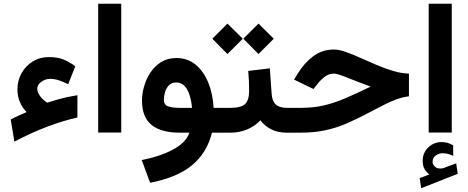

<svg xmlns="http://www.w3.org/2000/svg" viewBox="-20 -702 2478 1016"><path d="M177.2 -231.9Q177.2 -213.9 192.4 -193.1Q207.5 -172.4 230 -158.7Q264.6 -169.9 289.6 -176.8Q314.5 -183.6 337.6 -188.5Q360.8 -193.4 389.6 -198.2V-80.1Q319.3 -64.9 234.1 -33.2Q148.9 -1.5 56.2 47.4L36.6 -69.8Q56.6 -80.6 77.4 -89.6Q98.1 -98.6 120.6 -108.9Q72.3 -159.7 72.3 -228.5Q72.3 -275.4 93.8 -314.2Q115.2 -353 152.8 -376.5Q190.4 -399.9 238.3 -399.9Q285.2 -399.9 315.9 -387.2Q346.7 -374.5 378.4 -351.6L340.8 -256.3Q316.9 -268.1 293.5 -276.4Q270 -284.7 244.6 -284.7Q220.7 -284.7 199 -269.3Q177.2 -253.9 177.2 -231.9Z M621.6 -682.1V-0.5H499.5V-682.1Z M913.1 -395Q972.7 -395 1015.4 -359.6Q1058.1 -324.2 1082.3 -264.4Q1106.4 -204.6 1110.4 -131.3H1151.4V0H1101.6Q1075.7 106 997.1 171.6Q918.5 237.3 774.4 265.1L730 145Q825.7 126.5 894.8 89.8Q963.9 53.2 982.4 0H930.7Q833.5 0 782.5 -40.5Q731.4 -81.1 731.4 -169.9Q731.4 -206.1 742.7 -245.4Q753.9 -284.7 776.4 -318.6Q798.8 -352.5 833 -373.8Q867.2 -395 913.1 -395ZM929.2 -131.3H996.1Q993.2 -165.5 983.9 -196.3Q974.6 -227.1 957.3 -246.3Q939.9 -265.6 912.1 -265.6Q887.7 -265.6 873.3 -250.2Q858.9 -234.9 853 -213.6Q847.2 -192.4 847.2 -174.8Q847.2 -147.5 869.1 -139.4Q891.1 -131.3 929.2 -131.3Z M1347.7 -577.1 1428.7 -497.1 1347.7 -416 1267.6 -497.1ZM1183.6 -577.1 1264.6 -497.1 1183.6 -416 1103.5 -497.1ZM1131.8 -131.3H1200.2Q1255.4 -131.3 1276.9 -151.4Q1298.3 -171.4 1298.3 -222.2Q1298.3 -249.5 1297.1 -275.4Q1295.9 -301.3 1293.5 -326.7L1407.7 -340.3L1417.5 -205.6Q1419.9 -167 1439.2 -149.2Q1458.5 -131.3 1499.5 -131.3H1509.8V0H1498.5Q1448.7 0 1414.3 -18.1Q1379.9 -36.1 1357.9 -65.4Q1329.1 -34.2 1287.8 -17.1Q1246.6 0 1200.2 0H1131.8Z M1490.2 -131.3H1573.2Q1639.2 -131.3 1694.3 -144.3Q1749.5 -157.2 1808.1 -182.4Q1866.7 -207.5 1941.4 -243.7Q1867.7 -271 1816.2 -291.7Q1764.6 -312.5 1747.1 -312.5Q1720.2 -312.5 1698.5 -295.9Q1676.8 -279.3 1662.1 -260.3L1638.7 -231L1536.1 -280.8L1555.2 -312Q1588.9 -367.2 1636.5 -403.6Q1684.1 -439.9 1747.6 -439.9Q1773.9 -439.9 1809.8 -427.2Q1845.7 -414.6 1887.2 -395.8Q1928.7 -377 1972.9 -358.2Q2017.1 -339.4 2060.8 -326.4Q2104.5 -313.5 2144 -312.5V-192.4Q2110.4 -188 2079.3 -176.8Q2048.3 -165.5 2013.2 -147.9Q1978 -130.4 1931.6 -105.5Q1869.1 -72.3 1814 -48.6Q1758.8 -24.9 1700.9 -12.5Q1643.1 0 1571.8 0H1490.2Z M2252 221.2Q2235.4 207.5 2226.1 191.7Q2216.8 175.8 2216.8 148.9Q2216.8 105.5 2246.8 77.6Q2276.9 49.8 2315.4 49.8Q2335.4 49.8 2349.4 54.2Q2363.3 58.6 2377.9 66.9L2378.4 123Q2350.6 108.9 2322.3 108.9Q2302.7 108.9 2285.9 120.6Q2269 132.3 2269 155.3Q2269.5 168.9 2282.2 180.7Q2294.9 192.4 2320.8 189Q2321.8 189 2324.7 188L2394 162.6L2401.9 217.8L2209 293.9L2200.7 240.7ZM2370.6 -682.1V-0.5H2248.5V-682.1Z"/></svg>

Font: Vazirmatn UI
Style: Bold
Weight: 700
Designer: Saber Rastikerdar
Foundry: Saber Rastikerdar
Version: Version 33.003